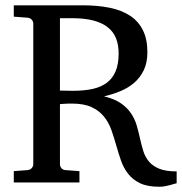

<svg xmlns="http://www.w3.org/2000/svg" viewBox="-20 -691 689 727"><path d="M429.2 -488.8Q429.2 -521 419.4 -545.7Q409.7 -570.3 388.4 -587.4Q367.2 -604.5 333.7 -613.3Q300.3 -622.1 252.9 -622.1H207V-348.1Q208 -348.1 213.9 -347.9Q219.7 -347.7 227.3 -347.7Q234.9 -347.7 242.9 -347.4Q251 -347.2 256.8 -347.2Q298.3 -347.2 330.6 -354.2Q362.8 -361.3 384.8 -377.9Q406.7 -394.5 418 -421.6Q429.2 -448.7 429.2 -488.8ZM648.9 2.9Q645.5 3.4 639.2 5.4Q632.8 7.3 624 9.8Q615.2 12.2 604.7 14.2Q594.2 16.1 583 16.1Q538.1 16.1 510.3 2.7Q482.4 -10.7 465.1 -33Q447.8 -55.2 438 -83.5Q428.2 -111.8 419.9 -141.4Q411.6 -170.9 401.6 -199.2Q391.6 -227.5 373.5 -249.8Q355.5 -272 326.7 -285.4Q297.9 -298.8 252 -298.8Q244.1 -298.8 236.3 -298.6Q228.5 -298.3 222.4 -297.9Q216.3 -297.4 211.9 -297.1Q207.5 -296.9 207 -296.9V-68.8Q207 -61.5 212.2 -54.7Q217.3 -47.9 228 -46.9L280.8 -43V0H32.2V-43L84 -46.9Q94.7 -47.9 100.3 -54.7Q106 -61.5 106 -68.8V-602.1Q106 -609.4 100.3 -616.2Q94.7 -623 84 -624L32.2 -627.9V-670.9H293Q350.1 -670.9 395.5 -661.6Q440.9 -652.3 472.7 -631.3Q504.4 -610.4 521.2 -576.4Q538.1 -542.5 538.1 -493.2Q538.1 -453.6 524.4 -425.3Q510.7 -397 488 -377.4Q465.3 -357.9 435.5 -345.7Q405.8 -333.5 374 -326.2Q414.6 -316.4 439 -299.1Q463.4 -281.7 477.5 -259.8Q491.7 -237.8 498.5 -213.1Q505.4 -188.5 510.7 -164.3Q516.1 -140.1 522.9 -118.2Q529.8 -96.2 544.2 -79.1Q558.6 -62 583.3 -52Q607.9 -42 648.9 -42Z"/></svg>

Font: BabelStone Ogham
Style: Italic
Weight: 400
Italic angle: -30°
Designer: Andrew West
Foundry: BabelStone
Version: Version 2.02 March 14, 2022